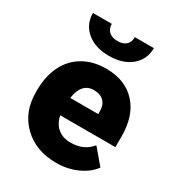

<svg xmlns="http://www.w3.org/2000/svg" viewBox="-181 -863 906 986"><g transform="rotate(30 272.0 -370.5)"><path d="M301.8 9.8Q180.2 9.8 105 -62.7Q29.8 -135.3 29.8 -251.5V-265.1Q29.8 -346.2 59.8 -408.2Q89.8 -470.2 147.5 -504.2Q205.1 -538.1 284.2 -538.1Q395.5 -538.1 460 -469Q524.4 -399.9 524.4 -276.4V-212.4H197.3Q206.1 -168 235.8 -142.6Q265.6 -117.2 313 -117.2Q391.1 -117.2 435.1 -171.9L510.3 -83Q479.5 -40.5 423.1 -15.4Q366.7 9.8 301.8 9.8ZM283.2 -411.1Q210.9 -411.1 197.3 -315.4H363.3V-328.1Q364.3 -367.7 343.3 -389.4Q322.3 -411.1 283.2 -411.1ZM441.4 -751.5Q441.4 -684.6 392.1 -643.1Q342.8 -601.6 260.7 -601.6Q178.7 -601.6 129.4 -643.1Q80.1 -684.6 80.1 -751.5H191.9Q191.9 -722.2 210.2 -705.8Q228.5 -689.5 260.7 -689.5Q293 -689.5 310.8 -705.3Q328.6 -721.2 328.6 -751.5Z"/></g></svg>

Font: Sadagaat-English
Style: Regular
Weight: 900
Designer: Ahmed alsheikh
Foundry: Ahmed alsheikh Design
Version: Version 2.137;January 17, 2018;FontCreator 11.0.0.2408 64-bi